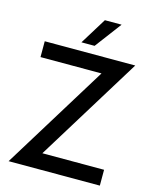

<svg xmlns="http://www.w3.org/2000/svg" viewBox="-128 -959 832 1043"><g transform="rotate(15 288.0 -437.5)"><path d="M23 0 387 -591H44V-680H553L189 -89H536V0ZM238 -726 330 -875H424L312 -726Z"/></g></svg>

Font: Teachers Medium
Style: Regular
Weight: 500
Designer: Alfredo Marco Pradil, Chank Diesel
Version: Version 1.001